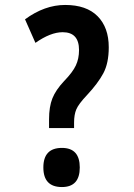

<svg xmlns="http://www.w3.org/2000/svg" viewBox="-20 -744 540 775"><path d="M279 -227V-249Q279 -281 288 -302.5Q297 -324 331 -360Q375 -407 397 -448Q419 -489 419 -553Q419 -633 374 -678.5Q329 -724 243 -724Q160 -724 81 -666L123 -571Q184 -614 233 -614Q299 -614 299 -542Q299 -507 286 -479.5Q273 -452 239 -417Q205 -381 191.5 -347Q178 -313 178 -263V-227ZM302 -68Q302 -147 230 -147Q155 -147 155 -68Q155 11 230 11Q302 11 302 -68Z"/></svg>

Font: Noto Sans Mono UI Condensed
Style: Bold
Weight: 700
Width: 3
Designer: Monotype Design team
Foundry: Monotype Imaging Inc.
Version: 1.000